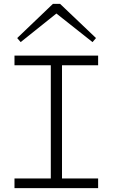

<svg xmlns="http://www.w3.org/2000/svg" viewBox="-20 -974 583 994"><path d="M243 -29V-659H301V-29ZM55 0V-50H488V0ZM55 -636V-686H488V-636ZM87 -756 69 -777 254 -954H291L477 -777L459 -756L272 -904Z"/></svg>

Font: BioRhyme SemiExpanded Light
Style: Regular
Weight: 300
Width: 6
Designer: Aoife Mooney
Foundry: Aoife Mooney Type
Version: Version 1.600;gftools[0.9.33]